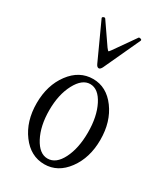

<svg xmlns="http://www.w3.org/2000/svg" viewBox="-176 -763 737 851"><g transform="rotate(30 193.0 -337.5)"><path d="M191 -478Q182 -478 176 -491L91 -677Q89 -682 96 -685Q103 -688 106 -683L179 -577Q188 -565 191 -565Q192 -565 201 -577L276 -684Q278 -687 285.5 -685Q293 -683 291 -677L205 -491Q198 -478 191 -478ZM194 11Q124 11 77 -52Q30 -115 30 -207Q30 -299 77 -362Q124 -425 194 -425Q263 -425 309.5 -362Q356 -299 356 -207Q356 -115 309.5 -52Q263 11 194 11ZM194 -18Q237 -18 264.5 -72.5Q292 -127 292 -208Q292 -289 264 -344Q236 -399 194 -399Q153 -399 123.5 -343.5Q94 -288 94 -208Q94 -128 123 -73Q152 -18 194 -18Z"/></g></svg>

Font: Junicode Cond Light
Style: Regular
Weight: 300
Width: 3
Designer: Peter S. Baker
Version: Version 2.201